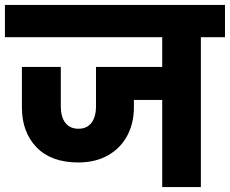

<svg xmlns="http://www.w3.org/2000/svg" viewBox="-37 -760 934 780"><path d="M877 -609H779V0H622V-354H507V-324Q507 -259 479.5 -208Q452 -157 401 -128.5Q350 -100 281 -100Q171 -100 111.5 -161.5Q52 -223 52 -324V-488H210V-328Q210 -285 228.5 -261Q247 -237 282 -237Q316 -237 334.5 -261Q353 -285 353 -328V-488H622V-609H-17V-740H877Z"/></svg>

Font: Fz Poppins
Style: Bold
Weight: 700
Designer: Ninad Kale (Devanagari), Jonny Pinhorn (Latin)
Foundry: Indian Type Foundry
Version: Vit hóa bi Vntype.Com & FontZin.Com